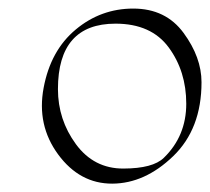

<svg xmlns="http://www.w3.org/2000/svg" viewBox="-20 -397 490 448"><path d="M450.2 -205.1Q450.2 -96.2 384 -32.5Q317.9 31.2 241.9 31.5Q166 31.7 115.7 -36.6Q65.4 -105 81.8 -192.1Q98.1 -279.3 156.7 -328.1Q215.3 -377 291 -377Q366.7 -377 408.4 -320.1Q450.2 -263.2 450.2 -205.1ZM249.5 -341.8Q115.2 -341.8 115.2 -189Q115.2 -117.7 157.2 -60.5Q199.2 -3.4 268.1 -3.7Q336.9 -3.9 362.3 -28.8Q414.6 -79.6 414.6 -155Q414.6 -230.5 373.8 -286.1Q333 -341.8 249.5 -341.8Z"/></svg>

Font: ML-NILA01_NewLipi
Style: Regular
Weight: 400
Designer: CLT@C-DIT
Version: Version ML-NILA01_NewLipi 2.